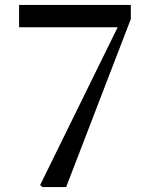

<svg xmlns="http://www.w3.org/2000/svg" viewBox="-20 -755 611 775"><path d="M151 0 142 -8 455 -645H57V-735H508V-678L247 0Z"/></svg>

Font: Early Summer Mincho SemiBold
Style: Regular
Weight: 600
Designer: GuiWonder
Version: Version 1.002